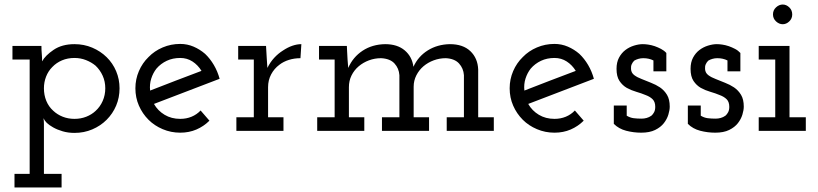

<svg xmlns="http://www.w3.org/2000/svg" viewBox="-20 -578 3614 848"><path d="M44 250V190H111V-315H35V-375H163Q163 -357 164.5 -340.5Q166 -324 166 -307Q180 -333 217 -358Q254 -383 309 -383Q351 -383 387.5 -367.5Q424 -352 451 -325.5Q478 -299 493 -263.5Q508 -228 508 -188Q508 -147 493 -111.5Q478 -76 451 -49Q424 -22 387.5 -6.5Q351 9 309 9Q281 9 257 2Q233 -5 214.5 -15.5Q196 -26 186.5 -35.5Q177 -45 172 -56Q173 -50 173.5 -43.5Q174 -37 174 -31V190H252V250ZM309 -322Q279 -322 254 -311.5Q229 -301 211 -282Q193 -264 183.5 -239.5Q174 -215 174 -188Q174 -158 184.5 -132.5Q195 -107 215 -89Q233 -72 257 -62.5Q281 -53 309 -53Q337 -53 361 -62.5Q385 -72 402 -88Q422 -106 433.5 -132Q445 -158 445 -188Q445 -218 433.5 -243.5Q422 -269 402 -288Q384 -303 360 -312.5Q336 -322 309 -322Z M905 -45Q880 -20 847.5 -6Q815 8 776 8Q735 8 698.5 -7.5Q662 -23 636 -49Q609 -76 593.5 -111.5Q578 -147 578 -188Q578 -228 593.5 -264Q609 -300 636 -326Q662 -353 698.5 -368.5Q735 -384 776 -384Q807 -384 835 -372Q863 -360 886 -340Q908 -319 924.5 -291Q941 -263 950 -230Q877 -202 805 -174.5Q733 -147 660 -119Q677 -89 707 -71Q737 -53 776 -53Q803 -53 826 -62.5Q849 -72 866 -90ZM776 -322Q743 -322 716.5 -309.5Q690 -297 671 -275Q656 -256 648 -231Q640 -206 643 -178Q700 -200 756.5 -222Q813 -244 870 -265Q854 -291 830 -306.5Q806 -322 776 -322Z M1232 0H1024V-60H1101V-315H1032V-375H1155L1158 -323Q1160 -302 1159.5 -300.5Q1159 -299 1161 -278Q1173 -303 1191 -322.5Q1209 -342 1230 -355Q1251 -369 1271.5 -376Q1292 -383 1311 -383L1307 -321Q1280 -321 1256 -313.5Q1232 -306 1214 -292Q1191 -275 1177.5 -249.5Q1164 -224 1164 -193V-60H1232Z M1589 0H1381V-60H1458V-315H1389V-375H1512L1513 -353Q1514 -332 1515 -315.5Q1516 -299 1518 -278Q1539 -326 1581.5 -354Q1624 -382 1681 -383Q1735 -383 1767.5 -355.5Q1800 -328 1806 -283Q1827 -329 1869.5 -355.5Q1912 -382 1967 -383Q2025 -383 2057.5 -352Q2090 -321 2092 -271V-60H2161V0H1953V-60H2029V-246Q2027 -276 2007.5 -297.5Q1988 -319 1949 -321Q1921 -321 1895.5 -311.5Q1870 -302 1850.5 -285.5Q1831 -269 1819 -245.5Q1807 -222 1807 -195V-60H1875V0H1667V-60H1744V-246Q1742 -276 1722.5 -297.5Q1703 -319 1663 -321Q1635 -321 1609.5 -311.5Q1584 -302 1564 -285Q1544 -268 1532.5 -244.5Q1521 -221 1521 -193V-60H1589Z M2558 -45Q2533 -20 2500.5 -6Q2468 8 2429 8Q2388 8 2351.5 -7.5Q2315 -23 2289 -49Q2262 -76 2246.5 -111.5Q2231 -147 2231 -188Q2231 -228 2246.5 -264Q2262 -300 2289 -326Q2315 -353 2351.5 -368.5Q2388 -384 2429 -384Q2460 -384 2488 -372Q2516 -360 2539 -340Q2561 -319 2577.5 -291Q2594 -263 2603 -230Q2530 -202 2458 -174.5Q2386 -147 2313 -119Q2330 -89 2360 -71Q2390 -53 2429 -53Q2456 -53 2479 -62.5Q2502 -72 2519 -90ZM2429 -322Q2396 -322 2369.5 -309.5Q2343 -297 2324 -275Q2309 -256 2301 -231Q2293 -206 2296 -178Q2353 -200 2409.5 -222Q2466 -244 2523 -265Q2507 -291 2483 -306.5Q2459 -322 2429 -322Z M2912 -34Q2898 -16 2873.5 -4Q2849 8 2812 8Q2778 8 2745.5 -0.5Q2713 -9 2691 -31V-112H2748V-67Q2763 -58 2778.5 -56Q2794 -54 2814 -54Q2825 -54 2836 -57Q2847 -60 2857 -67Q2864 -73 2869 -82.5Q2874 -92 2874 -106Q2874 -128 2862.5 -139.5Q2851 -151 2832 -158Q2813 -166 2790.5 -172.5Q2768 -179 2748 -190Q2729 -201 2716 -220.5Q2703 -240 2703 -274Q2703 -303 2714 -323.5Q2725 -344 2742 -357Q2759 -370 2780 -376.5Q2801 -383 2819 -383Q2830 -383 2843.5 -381Q2857 -379 2872 -374Q2886 -369 2899.5 -362Q2913 -355 2923 -344V-263H2866V-311Q2856 -316 2845 -318.5Q2834 -321 2821 -321Q2810 -321 2799.5 -318Q2789 -315 2781 -310Q2774 -303 2770 -294Q2766 -285 2767 -273Q2768 -256 2781.5 -246Q2795 -236 2814 -229Q2833 -221 2855 -212.5Q2877 -204 2895 -192Q2914 -179 2926 -159Q2938 -139 2938 -107Q2938 -92 2932 -72Q2926 -52 2912 -34Z M3239 -34Q3225 -16 3200.5 -4Q3176 8 3139 8Q3105 8 3072.5 -0.5Q3040 -9 3018 -31V-112H3075V-67Q3090 -58 3105.5 -56Q3121 -54 3141 -54Q3152 -54 3163 -57Q3174 -60 3184 -67Q3191 -73 3196 -82.5Q3201 -92 3201 -106Q3201 -128 3189.5 -139.5Q3178 -151 3159 -158Q3140 -166 3117.5 -172.5Q3095 -179 3075 -190Q3056 -201 3043 -220.5Q3030 -240 3030 -274Q3030 -303 3041 -323.5Q3052 -344 3069 -357Q3086 -370 3107 -376.5Q3128 -383 3146 -383Q3157 -383 3170.5 -381Q3184 -379 3199 -374Q3213 -369 3226.5 -362Q3240 -355 3250 -344V-263H3193V-311Q3183 -316 3172 -318.5Q3161 -321 3148 -321Q3137 -321 3126.5 -318Q3116 -315 3108 -310Q3101 -303 3097 -294Q3093 -285 3094 -273Q3095 -256 3108.5 -246Q3122 -236 3141 -229Q3160 -221 3182 -212.5Q3204 -204 3222 -192Q3241 -179 3253 -159Q3265 -139 3265 -107Q3265 -92 3259 -72Q3253 -52 3239 -34Z M3539 0H3331V-60H3404V-315H3331V-375H3467V-60H3539ZM3479 -514Q3479 -496 3466 -483.5Q3453 -471 3437 -471Q3421 -471 3407.5 -483.5Q3394 -496 3394 -514.5Q3394 -533 3407.5 -545.5Q3421 -558 3437 -558Q3453 -558 3466 -545.5Q3479 -533 3479 -514Z"/></svg>

Font: Josefin Slab SemiBold
Style: Regular
Weight: 600
Designer: Santiago Orozco
Foundry: Typemade
Version: Version 2.000